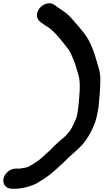

<svg xmlns="http://www.w3.org/2000/svg" viewBox="-30 -797 644 1172"><path d="M-8.7 294C-15.4 327.6 7.3 355 41.1 355H72.1C125.2 350.7 180.1 334.7 216.5 308C239 295.5 256.6 282 276.7 267C292.2 255.2 309.5 239.1 323.9 226C336.1 213.1 355.4 199.2 366.9 186C377.4 174.9 387.1 166.6 400.3 154C419.1 136.7 435.3 124.5 452.8 106C494 68.2 526.9 12.2 549.6 -48C561.6 -79.9 565.2 -111.2 572.1 -146C577.5 -203.2 582.2 -260.8 582.7 -314C582.3 -355.8 571.9 -385 561.6 -419L552 -451C544.4 -478.6 531.4 -509 520.6 -534C509.2 -558.3 492.4 -583 476.4 -603L455.6 -629C439.9 -647 424.1 -665 408.4 -683C399.7 -693 390.8 -702 381.7 -710C360.2 -729 333.5 -743.6 310.9 -761L301.3 -768C273.6 -787.6 233.4 -773.2 212.9 -748.5C186.5 -716.6 192.8 -679.2 215.6 -664L224.2 -657C236.9 -647.7 256.4 -634.8 271 -626C301.2 -602.7 327.7 -571.4 351.2 -542L372 -516C377.3 -509.3 383.4 -501.3 390.2 -492C402.2 -473.1 410.6 -453.4 419 -431C433.2 -399.3 438.9 -368.2 449.9 -335C459.6 -302.8 458 -254.5 454.1 -211C451.4 -180.7 449.7 -143.7 443 -110C441.2 -89.8 432.4 -65.2 424.2 -51C414.1 -27.6 402.1 -1.3 384.8 16C373.6 28.3 363 41.2 348.8 51C336.1 60.7 312.2 83.7 300 95C288.8 105.8 283 114.2 272.4 123C257.7 135.3 242.7 149.8 228.5 163L212.9 176C205.1 181.3 198.5 186.3 192.9 191C186.3 196.5 175.6 202 168.9 206C157.7 212.5 143.6 223 127.9 226L103.1 230C101.6 230.7 97.8 231.3 91.7 232H65.7C31.8 232 -2 260.4 -8.7 294Z"/></svg>

Font: Smoothie
Style: It
Weight: 400
Foundry: Cannot Into Space Fonts
Version: Version 0.8